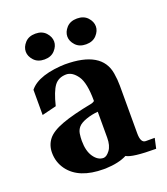

<svg xmlns="http://www.w3.org/2000/svg" viewBox="-113 -663 651 748"><g transform="rotate(-20 212.5 -288.5)"><path d="M197.3 5.9H189.5Q87.4 5.9 44.4 -52.2Q21.5 -83.5 21.5 -123Q21.5 -154.3 39.6 -177.5Q57.6 -200.7 103.8 -217.8Q149.9 -234.9 231 -250.5L235.8 -252Q243.7 -255.4 244.1 -257.3Q244.1 -332 223.4 -361.6Q202.6 -391.1 177.2 -391.1Q145 -390.6 128.2 -368.2Q111.3 -345.7 97.2 -288.6L37.6 -273.9V-378.4Q76.7 -427.7 196.3 -430.2L186.5 -429.7Q338.9 -429.7 355 -330.1Q359.4 -303.7 359.4 -278.3V-80.6Q359.4 -41 380.4 -41H417.5L408.2 1Q309.1 1 286.1 -13.7Q252.4 3.9 197.3 5.9ZM203.6 -35.6Q216.3 -35.6 230 -53.7Q243.7 -71.8 243.7 -105V-212.4Q218.3 -210.4 194.6 -202.1Q170.9 -193.8 160.9 -182.4Q150.9 -170.9 148.7 -156Q146.5 -141.1 146.5 -127Q146.5 -84.5 163.6 -60.1Q180.7 -35.6 203.6 -35.6ZM119.1 -474.6Q91.3 -474.6 75.7 -491.7Q60.1 -508.8 60.1 -527.8Q60.1 -547.4 75.7 -564.5Q91.3 -581.5 119.1 -581.5Q146.5 -581.5 162.1 -564.5Q177.7 -547.4 177.7 -527.8Q177.7 -508.8 162.1 -491.7Q146.5 -474.6 119.1 -474.6ZM291.5 -474.6Q263.7 -474.6 248 -491.7Q232.4 -508.8 232.4 -527.8Q232.4 -547.4 248 -564.5Q263.7 -581.5 291.5 -581.5Q319.3 -581.5 335 -564.5Q350.6 -547.4 350.6 -527.8Q350.6 -508.8 335 -491.7Q319.3 -474.6 291.5 -474.6Z"/></g></svg>

Font: Quaaykop
Style: Bold
Weight: 700
Designer: Tup Wanders
Foundry: Free font, DO NOT SELL
Version: Version 1.00;July 31, 2023;FontCreator 11.5.0.2430 64-bit